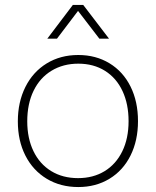

<svg xmlns="http://www.w3.org/2000/svg" viewBox="-20 -747 629 775"><path d="M52 -257Q52 -335 82.5 -396Q113 -457 168.5 -491Q224 -525 296 -525Q367 -525 422 -491.5Q477 -458 507 -397.5Q537 -337 537 -258Q537 -180 507 -119.5Q477 -59 422 -25.5Q367 8 296 8Q224 8 168.5 -25.5Q113 -59 82.5 -119Q52 -179 52 -257ZM499 -258Q499 -327 474.5 -379.5Q450 -432 404 -461Q358 -490 296 -490Q235 -490 188 -461.5Q141 -433 115.5 -380.5Q90 -328 90 -257Q90 -189 115 -137Q140 -85 186.5 -56.5Q233 -28 295 -28Q356 -28 402 -56Q448 -84 473.5 -136Q499 -188 499 -258ZM274 -727H316L420 -591H381L295 -703L210 -591H171Z"/></svg>

Font: Mona Sans VF XLt
Style: Regular
Weight: 200
Designer: Deni Anggara
Foundry: GitHub
Version: Version 2.000;Glyphs 3.2.3 (3260)